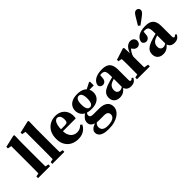

<svg xmlns="http://www.w3.org/2000/svg" viewBox="72 -1732 2939 2939"><g transform="rotate(-45 1541.5 -262.0)"><path d="M26 0V-37L117 -55H192L286 -37V0ZM78 0Q80 -31 80.5 -66.5Q81 -102 81.5 -138.5Q82 -175 82 -210V-637L21 -649V-682L220 -728L235 -718L231 -554V-210Q231 -175 231.5 -138.5Q232 -102 232.5 -66.5Q233 -31 235 0Z M335 0V-37L426 -55H501L595 -37V0ZM387 0Q389 -31 389.5 -66.5Q390 -102 390.5 -138.5Q391 -175 391 -210V-637L330 -649V-682L529 -728L544 -718L540 -554V-210Q540 -175 540.5 -138.5Q541 -102 541.5 -66.5Q542 -31 544 0Z M887 15Q818 15 763.5 -13.5Q709 -42 677.5 -96.5Q646 -151 646 -230Q646 -313 678 -370.5Q710 -428 764 -458Q818 -488 883 -488Q946 -488 991.5 -462Q1037 -436 1061 -391.5Q1085 -347 1085 -290Q1085 -274 1084 -263Q1083 -252 1080 -239H708V-281H883Q922 -281 935.5 -295.5Q949 -310 949 -346Q949 -382 940.5 -404Q932 -426 917 -436.5Q902 -447 884 -447Q862 -447 843.5 -429Q825 -411 813.5 -369Q802 -327 802 -253Q802 -192 821 -152Q840 -112 872.5 -92Q905 -72 945 -72Q981 -72 1009 -85Q1037 -98 1059 -123L1085 -101Q1065 -62 1036.5 -36.5Q1008 -11 971 2Q934 15 887 15Z M1325 235Q1252 235 1210 219.5Q1168 204 1150 179Q1132 154 1132 126Q1132 97 1149 75Q1166 53 1197.5 37.5Q1229 22 1270 13L1280 20Q1264 31 1253 43Q1242 55 1236 69Q1230 83 1230 103Q1230 128 1242 148Q1254 168 1280.5 178.5Q1307 189 1349 189Q1402 189 1436.5 177.5Q1471 166 1488 146Q1505 126 1505 100Q1505 69 1484.5 51.5Q1464 34 1419 34H1320Q1297 34 1278.5 32.5Q1260 31 1244 27L1242 24Q1204 15 1179.5 -9Q1155 -33 1155 -71Q1155 -111 1180.5 -143Q1206 -175 1249 -204V-214L1278 -194Q1264 -182 1255.5 -168.5Q1247 -155 1247 -137Q1247 -114 1263 -103.5Q1279 -93 1313 -93H1431Q1499 -93 1540.5 -75.5Q1582 -58 1601 -27.5Q1620 3 1620 45Q1620 82 1601 115.5Q1582 149 1544.5 176Q1507 203 1452 219Q1397 235 1325 235ZM1355 -168Q1289 -168 1244.5 -188.5Q1200 -209 1178 -245.5Q1156 -282 1156 -328Q1156 -375 1179 -411Q1202 -447 1246.5 -467.5Q1291 -488 1356 -488Q1396 -488 1428 -480.5Q1460 -473 1483.5 -459Q1507 -445 1522 -425L1526 -421Q1541 -402 1548 -378Q1555 -354 1555 -327Q1555 -281 1532.5 -245Q1510 -209 1465.5 -188.5Q1421 -168 1355 -168ZM1356 -204Q1378 -204 1392.5 -218Q1407 -232 1414.5 -260Q1422 -288 1422 -329Q1422 -371 1414.5 -398Q1407 -425 1392.5 -438.5Q1378 -452 1356 -452Q1336 -452 1320.5 -438Q1305 -424 1297.5 -397Q1290 -370 1290 -328Q1290 -287 1297.5 -259.5Q1305 -232 1319.5 -218Q1334 -204 1356 -204ZM1497 -401 1495 -429H1501L1619 -489L1632 -480V-401Z M1785 15Q1729 15 1694 -17Q1659 -49 1659 -108Q1659 -143 1675 -172Q1691 -201 1732 -226Q1773 -251 1845 -271Q1868 -278 1894 -284.5Q1920 -291 1947 -298.5Q1974 -306 2000 -313V-280Q1965 -269 1933.5 -259.5Q1902 -250 1881 -242Q1853 -232 1834.5 -216.5Q1816 -201 1807 -180Q1798 -159 1798 -132Q1798 -96 1815.5 -78.5Q1833 -61 1859 -61Q1875 -61 1888.5 -65.5Q1902 -70 1919 -81Q1936 -92 1960 -112L1969 -65H1932Q1909 -38 1888 -20.5Q1867 -3 1842.5 6Q1818 15 1785 15ZM2030 14Q1980 14 1953 -10Q1926 -34 1920 -74V-78V-326Q1920 -372 1913.5 -398Q1907 -424 1890 -435Q1873 -446 1842 -446Q1825 -446 1806.5 -442.5Q1788 -439 1763 -432L1816 -466L1809 -395Q1807 -347 1786 -326.5Q1765 -306 1738 -306Q1713 -306 1697 -318.5Q1681 -331 1675 -355Q1680 -414 1736.5 -451Q1793 -488 1893 -488Q1955 -488 1993 -469Q2031 -450 2049 -410Q2067 -370 2067 -305V-81Q2067 -66 2073 -58.5Q2079 -51 2089 -51Q2098 -51 2105 -56Q2112 -61 2121 -73L2143 -58Q2127 -21 2099.5 -3.5Q2072 14 2030 14Z M2167 0V-37L2258 -55H2351L2445 -37V0ZM2219 0Q2221 -24 2221.5 -61Q2222 -98 2222.5 -138Q2223 -178 2223 -210V-257Q2223 -286 2222.5 -307Q2222 -328 2221.5 -346Q2221 -364 2220 -384L2161 -396V-427L2351 -488L2366 -477L2372 -352V-349V-210Q2372 -178 2372.5 -138Q2373 -98 2373.5 -61Q2374 -24 2376 0ZM2369 -275 2342 -335H2365Q2379 -386 2400.5 -420Q2422 -454 2449.5 -471Q2477 -488 2505 -488Q2537 -488 2559.5 -471Q2582 -454 2588 -418Q2587 -380 2566.5 -360Q2546 -340 2518 -340Q2495 -340 2477 -351.5Q2459 -363 2442 -388L2417 -423L2453 -413Q2428 -395 2403.5 -357.5Q2379 -320 2369 -275Z M2725 15Q2669 15 2634 -17Q2599 -49 2599 -108Q2599 -143 2615 -172Q2631 -201 2672 -226Q2713 -251 2785 -271Q2808 -278 2834 -284.5Q2860 -291 2887 -298.5Q2914 -306 2940 -313V-280Q2905 -269 2873.5 -259.5Q2842 -250 2821 -242Q2793 -232 2774.5 -216.5Q2756 -201 2747 -180Q2738 -159 2738 -132Q2738 -96 2755.5 -78.5Q2773 -61 2799 -61Q2815 -61 2828.5 -65.5Q2842 -70 2859 -81Q2876 -92 2900 -112L2909 -65H2872Q2849 -38 2828 -20.5Q2807 -3 2782.5 6Q2758 15 2725 15ZM2970 14Q2920 14 2893 -10Q2866 -34 2860 -74V-78V-326Q2860 -372 2853.5 -398Q2847 -424 2830 -435Q2813 -446 2782 -446Q2765 -446 2746.5 -442.5Q2728 -439 2703 -432L2756 -466L2749 -395Q2747 -347 2726 -326.5Q2705 -306 2678 -306Q2653 -306 2637 -318.5Q2621 -331 2615 -355Q2620 -414 2676.5 -451Q2733 -488 2833 -488Q2895 -488 2933 -469Q2971 -450 2989 -410Q3007 -370 3007 -305V-81Q3007 -66 3013 -58.5Q3019 -51 3029 -51Q3038 -51 3045 -56Q3052 -61 3061 -73L3083 -58Q3067 -21 3039.5 -3.5Q3012 14 2970 14ZM2756 -568Q2765 -583 2775 -600Q2785 -617 2799 -640Q2813 -663 2833 -697Q2852 -729 2868.5 -744Q2885 -759 2908 -759Q2927 -759 2943 -745.5Q2959 -732 2959 -706Q2959 -685 2942.5 -666.5Q2926 -648 2897 -626Q2868 -604 2848 -589.5Q2828 -575 2813.5 -564.5Q2799 -554 2786 -544Z"/></g></svg>

Font: Source Serif 4 36pt
Style: Bold
Weight: 700
Designer: Frank Grießhammer
Foundry: Adobe Systems Incorporated
Version: Version 4.004;hotconv 1.0.116;makeotfexe 2.5.65601